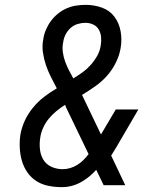

<svg xmlns="http://www.w3.org/2000/svg" viewBox="-20 -763 640 791"><path d="M234 8Q206 8 179 2.5Q152 -3 130 -17Q108 -31 93 -52.5Q78 -74 70.5 -99.5Q63 -125 61.5 -153Q60 -181 64 -208Q69 -237 82 -265.5Q95 -294 115.5 -319Q136 -344 161 -363.5Q186 -383 214 -399Q202 -422 190 -445.5Q178 -469 169.5 -494Q161 -519 157 -546Q153 -573 158 -600Q161 -621 169 -640Q177 -659 189.5 -676Q202 -693 218.5 -706.5Q235 -720 254.5 -728.5Q274 -737 294 -740Q314 -743 333 -743Q368 -743 400 -731.5Q432 -720 451.5 -694Q471 -668 477 -633.5Q483 -599 477 -565Q472 -535 457.5 -505.5Q443 -476 421.5 -451.5Q400 -427 373 -408Q346 -389 318 -372Q320 -368 322 -363.5Q324 -359 326 -355L396 -209L457 -312H550L459 -156Q454 -148 448.5 -139Q443 -130 438 -122L496 0H407L382 -52L376 -64V-63Q353 -37 323 -18Q293 1 260 6L254 7ZM282 -440Q302 -452 320.5 -465.5Q339 -479 354.5 -496.5Q370 -514 381 -534Q392 -554 395 -576Q398 -593 396.5 -610Q395 -627 387 -641Q379 -655 364 -662Q349 -669 332 -669Q316 -669 299.5 -664Q283 -659 270 -647Q257 -635 249.5 -619.5Q242 -604 240 -587Q236 -567 239 -547Q242 -527 248.5 -509Q255 -491 264 -473.5Q273 -456 282 -440ZM238 -66Q254 -66 269 -70.5Q284 -75 298 -83.5Q312 -92 323.5 -103.5Q335 -115 345 -128L251 -323Q251 -325 250 -327Q249 -329 248 -331Q229 -319 212 -305Q195 -291 181 -274Q167 -257 158 -237Q149 -217 146 -197Q142 -173 144.5 -148.5Q147 -124 159 -104.5Q171 -85 192.5 -75.5Q214 -66 238 -66Z"/></svg>

Font: Iosevka Etoile Oblique
Style: Regular
Weight: 400
Italic angle: -9°
Designer: Belleve Invis
Foundry: Belleve Invis
Version: Version 15.5.2; ttfautohint (v1.8.4)